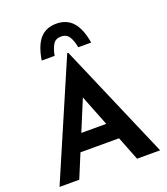

<svg xmlns="http://www.w3.org/2000/svg" viewBox="-168 -1073 1034 1189"><g transform="rotate(-20 348.5 -478.5)"><path d="M17 0 345 -762H352L680 0H528L309 -556L404 -620L147 0ZM233 -268H467L513 -157H193ZM343 -957Q412 -957 452 -911Q492 -865 507 -773H422Q414 -817 397 -844.5Q380 -872 343 -872Q307 -872 290.5 -844.5Q274 -817 266 -773H181Q196 -868 235.5 -912.5Q275 -957 343 -957Z"/></g></svg>

Font: Reem Kufi Fun SemiBold
Style: Regular
Weight: 600
Designer: Khaled Hosny
Version: Version 1.005